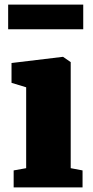

<svg xmlns="http://www.w3.org/2000/svg" viewBox="-20 -818 407 838"><path d="M39.6 -74.2 94.2 -84V-437L30.3 -456.5V-543L252.9 -569.8H255.4L288.6 -546.9V-84L340.3 -74.2V0H39.6ZM15.6 -797.9H343.3V-690.4H15.6Z"/></svg>

Font: Merriweather UltraBold
Style: Regular
Weight: 900
Designer: Eben Sorkin ( sorkintype@gmail.com )
Foundry: Eben Sorkin
Version: Version 1.570; ttfautohint (v1.3) -l 8 -r 32 -G 0 -x 0 -H 60